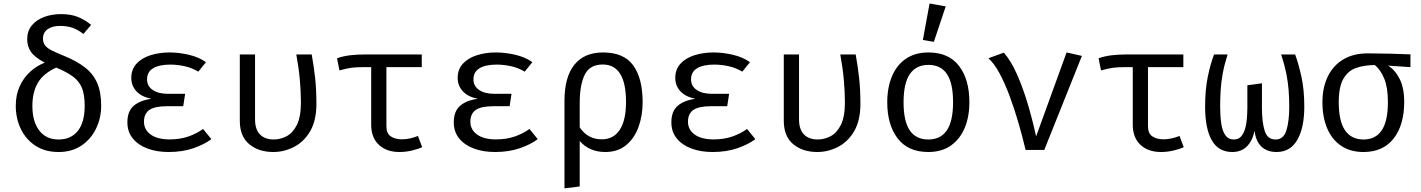

<svg xmlns="http://www.w3.org/2000/svg" viewBox="-20 -848 8040 1086"><path d="M326.2 -768.2Q380.5 -768.2 420.3 -752.3Q460 -736.4 495.4 -707.2L451.8 -655.9Q416.9 -682.6 386.4 -692.1Q355.9 -701.5 320.5 -701.5Q275.9 -701.5 249.5 -682.8Q223.1 -664.1 223.1 -630.3Q223.1 -606.2 235.1 -590.8Q247.2 -575.4 273.8 -562.1Q300.5 -548.7 345.1 -530.8Q414.9 -502.1 460.8 -466.4Q506.7 -430.8 529.5 -379Q552.3 -327.2 552.3 -249.7Q552.3 -181 523.6 -121.3Q494.9 -61.5 441 -24.9Q387.2 11.8 311.3 11.8Q234.9 11.8 180.8 -23.6Q126.7 -59 97.9 -118.5Q69.2 -177.9 69.2 -249.2Q69.2 -311.3 91.3 -359.7Q113.3 -408.2 150.5 -442.1Q187.7 -475.9 233.3 -493.8Q177.9 -522.6 155.9 -553.6Q133.8 -584.6 133.8 -626.2Q133.8 -671.8 159.2 -703.3Q184.6 -734.9 227.9 -751.5Q271.3 -768.2 326.2 -768.2ZM297.9 -465.6Q224.6 -432.3 193.8 -379Q163.1 -325.6 163.1 -248.7Q163.1 -160.5 202.1 -109.7Q241 -59 311.3 -59Q381.5 -59 420.3 -107.7Q459 -156.4 459 -249.7Q459 -310.8 444.1 -349Q429.2 -387.2 394.4 -413.6Q359.5 -440 297.9 -465.6Z M1016.4 -247.2H924.1Q854.9 -247.2 824.6 -225.9Q794.4 -204.6 794.4 -159.5Q794.4 -114.4 832.6 -86.9Q870.8 -59.5 939 -59.5Q997.9 -59.5 1044.6 -75.6Q1091.3 -91.8 1128.7 -118.5L1175.4 -61Q1136.4 -31.3 1074.4 -9.7Q1012.3 11.8 933.8 11.8Q867.2 11.8 814.6 -7.7Q762.1 -27.2 731.3 -64.6Q700.5 -102.1 700.5 -156.4Q700.5 -217.9 735.6 -249Q770.8 -280 835.9 -289.2Q779.5 -301 751 -332.3Q722.6 -363.6 722.6 -407.7Q722.6 -455.4 751.8 -487.4Q781 -519.5 830.5 -535.4Q880 -551.3 939.5 -551.3Q990.8 -551.3 1047.2 -538.5Q1103.6 -525.6 1145.1 -496.4L1101.5 -442.6Q1066.7 -464.1 1025.1 -473.3Q983.6 -482.6 943.1 -482.6Q881 -482.6 846.4 -462.1Q811.8 -441.5 811.8 -398.5Q811.8 -361.5 843.3 -339.5Q874.9 -317.4 929.7 -317.4H1027.2Z M1743.1 -540Q1755.4 -472.3 1762.6 -406.4Q1769.7 -340.5 1769.7 -261.5Q1769.7 -165.6 1734.1 -105.4Q1698.5 -45.1 1642.6 -16.7Q1586.7 11.8 1525.6 11.8Q1443.6 11.8 1390 -32.3Q1336.4 -76.4 1336.4 -165.1V-540H1422.6V-172.8Q1422.6 -115.4 1450.8 -87.2Q1479 -59 1528.7 -59Q1565.1 -59 1600.5 -77.2Q1635.9 -95.4 1659 -141Q1682.1 -186.7 1682.1 -269.2Q1682.1 -326.2 1676.2 -394.1Q1670.3 -462.1 1655.9 -540Z M2365.6 -540V-468.2H2165.6V-133.3Q2165.6 -93.3 2190.3 -76.7Q2214.9 -60 2253.8 -60Q2275.4 -60 2299 -65.1Q2322.6 -70.3 2344.1 -79L2367.7 -15.9Q2349.2 -6.2 2312.6 2.8Q2275.9 11.8 2239.5 11.8Q2166.2 11.8 2122.8 -29Q2079.5 -69.7 2079.5 -143.1V-468.2H2033.3Q1995.9 -468.2 1969.2 -464.9Q1942.6 -461.5 1900 -449.7L1886.2 -518.5Q1921.5 -530.8 1960.5 -535.4Q1999.5 -540 2045.6 -540Z M2862.6 -247.2H2770.3Q2701 -247.2 2670.8 -225.9Q2640.5 -204.6 2640.5 -159.5Q2640.5 -114.4 2678.7 -86.9Q2716.9 -59.5 2785.1 -59.5Q2844.1 -59.5 2890.8 -75.6Q2937.4 -91.8 2974.9 -118.5L3021.5 -61Q2982.6 -31.3 2920.5 -9.7Q2858.5 11.8 2780 11.8Q2713.3 11.8 2660.8 -7.7Q2608.2 -27.2 2577.4 -64.6Q2546.7 -102.1 2546.7 -156.4Q2546.7 -217.9 2581.8 -249Q2616.9 -280 2682.1 -289.2Q2625.6 -301 2597.2 -332.3Q2568.7 -363.6 2568.7 -407.7Q2568.7 -455.4 2597.9 -487.4Q2627.2 -519.5 2676.7 -535.4Q2726.2 -551.3 2785.6 -551.3Q2836.9 -551.3 2893.3 -538.5Q2949.7 -525.6 2991.3 -496.4L2947.7 -442.6Q2912.8 -464.1 2871.3 -473.3Q2829.7 -482.6 2789.2 -482.6Q2727.2 -482.6 2692.6 -462.1Q2657.9 -441.5 2657.9 -398.5Q2657.9 -361.5 2689.5 -339.5Q2721 -317.4 2775.9 -317.4H2873.3Z M3391.3 -551.3Q3508.7 -551.3 3561.8 -477.9Q3614.9 -404.6 3614.9 -270.3Q3614.9 -194.4 3591.8 -130.3Q3568.7 -66.2 3521.8 -27.2Q3474.9 11.8 3403.6 11.8Q3313.8 11.8 3259 -50.3V206.7L3172.8 217.4V-277.4Q3172.8 -411.8 3228.5 -481.5Q3284.1 -551.3 3391.3 -551.3ZM3389.2 -483.1Q3316.4 -483.1 3287.7 -425.9Q3259 -368.7 3259 -263.6V-127.7Q3303.6 -60 3384.1 -60Q3450.8 -60 3485.9 -114.4Q3521 -168.7 3521 -270.8Q3521 -483.1 3389.2 -483.1Z M4093.3 -247.2H4001Q3931.8 -247.2 3901.5 -225.9Q3871.3 -204.6 3871.3 -159.5Q3871.3 -114.4 3909.5 -86.9Q3947.7 -59.5 4015.9 -59.5Q4074.9 -59.5 4121.5 -75.6Q4168.2 -91.8 4205.6 -118.5L4252.3 -61Q4213.3 -31.3 4151.3 -9.7Q4089.2 11.8 4010.8 11.8Q3944.1 11.8 3891.5 -7.7Q3839 -27.2 3808.2 -64.6Q3777.4 -102.1 3777.4 -156.4Q3777.4 -217.9 3812.6 -249Q3847.7 -280 3912.8 -289.2Q3856.4 -301 3827.9 -332.3Q3799.5 -363.6 3799.5 -407.7Q3799.5 -455.4 3828.7 -487.4Q3857.9 -519.5 3907.4 -535.4Q3956.9 -551.3 4016.4 -551.3Q4067.7 -551.3 4124.1 -538.5Q4180.5 -525.6 4222.1 -496.4L4178.5 -442.6Q4143.6 -464.1 4102.1 -473.3Q4060.5 -482.6 4020 -482.6Q3957.9 -482.6 3923.3 -462.1Q3888.7 -441.5 3888.7 -398.5Q3888.7 -361.5 3920.3 -339.5Q3951.8 -317.4 4006.7 -317.4H4104.1Z M4820 -540Q4832.3 -472.3 4839.5 -406.4Q4846.7 -340.5 4846.7 -261.5Q4846.7 -165.6 4811 -105.4Q4775.4 -45.1 4719.5 -16.7Q4663.6 11.8 4602.6 11.8Q4520.5 11.8 4466.9 -32.3Q4413.3 -76.4 4413.3 -165.1V-540H4499.5V-172.8Q4499.5 -115.4 4527.7 -87.2Q4555.9 -59 4605.6 -59Q4642.1 -59 4677.4 -77.2Q4712.8 -95.4 4735.9 -141Q4759 -186.7 4759 -269.2Q4759 -326.2 4753.1 -394.1Q4747.2 -462.1 4732.8 -540Z M5231.8 -551.3Q5346.2 -551.3 5404.6 -474.9Q5463.1 -398.5 5463.1 -270.3Q5463.1 -187.7 5436.4 -124.1Q5409.7 -60.5 5357.9 -24.4Q5306.2 11.8 5230.8 11.8Q5116.4 11.8 5057.4 -65.1Q4998.5 -142.1 4998.5 -269.2Q4998.5 -352.3 5025.1 -416.2Q5051.8 -480 5103.8 -515.6Q5155.9 -551.3 5231.8 -551.3ZM5231.8 -481Q5162.1 -481 5126.4 -429.2Q5090.8 -377.4 5090.8 -269.2Q5090.8 -162.1 5125.9 -110.5Q5161 -59 5230.8 -59Q5300.5 -59 5335.6 -110.8Q5370.8 -162.6 5370.8 -270.3Q5370.8 -377.9 5335.9 -429.5Q5301 -481 5231.8 -481ZM5237.9 -828.2 5329.2 -811.8 5262.1 -611.3 5200 -622.1Z M5781 0Q5764.1 -72.3 5741.3 -151Q5718.5 -229.7 5691.3 -303.1Q5664.1 -376.4 5633.6 -433.1Q5603.1 -489.7 5570.8 -518.5L5657.9 -550.3Q5697.9 -504.6 5731.3 -430Q5764.6 -355.4 5792.1 -264.1Q5819.5 -172.8 5840.5 -76.4L6012.8 -551.3L6099.5 -531.8L5886.7 0Z M6673.3 -540V-468.2H6473.3V-133.3Q6473.3 -93.3 6497.9 -76.7Q6522.6 -60 6561.5 -60Q6583.1 -60 6606.7 -65.1Q6630.3 -70.3 6651.8 -79L6675.4 -15.9Q6656.9 -6.2 6620.3 2.8Q6583.6 11.8 6547.2 11.8Q6473.8 11.8 6430.5 -29Q6387.2 -69.7 6387.2 -143.1V-468.2H6341Q6303.6 -468.2 6276.9 -464.9Q6250.3 -461.5 6207.7 -449.7L6193.8 -518.5Q6229.2 -530.8 6268.2 -535.4Q6307.2 -540 6353.3 -540Z M7305.6 -540Q7324.6 -488.7 7341 -414.9Q7357.4 -341 7357.4 -244.6Q7357.4 -125.6 7317.9 -56.9Q7278.5 11.8 7200.5 11.8Q7147.7 11.8 7115.6 -18.2Q7083.6 -48.2 7075.9 -107.7Q7064.1 -50.8 7032.3 -19.5Q7000.5 11.8 6950.3 11.8Q6871.8 11.8 6834.1 -54.6Q6796.4 -121 6796.4 -244.6Q6796.4 -341 6811.8 -415.1Q6827.2 -489.2 6847.2 -540H6923.6Q6905.1 -481.5 6896.2 -433.1Q6887.2 -384.6 6884.4 -339Q6881.5 -293.3 6881.5 -244.6Q6881.5 -190.3 6887.9 -148.2Q6894.4 -106.2 6911.3 -82.6Q6928.2 -59 6959.5 -59Q6989.7 -59 7006.4 -84.1Q7023.1 -109.2 7029.2 -149.7Q7035.4 -190.3 7035.4 -236.4V-365.6L7117.9 -376.9V-235.9Q7117.9 -157.9 7133.3 -108.5Q7148.7 -59 7194.4 -59Q7240.5 -59 7256.4 -111Q7272.3 -163.1 7272.3 -244.6Q7272.3 -293.3 7268.7 -339Q7265.1 -384.6 7255.4 -433.1Q7245.6 -481.5 7226.7 -540Z M7716.4 -546.2Q7774.9 -546.2 7841.3 -544.4Q7907.7 -542.6 7957.9 -540.5V-468.2L7830.8 -476.9Q7869.7 -453.8 7896.2 -402.6Q7922.6 -351.3 7922.6 -272.3Q7922.6 -141 7862.8 -64.6Q7803.1 11.8 7692.3 11.8Q7617.9 11.8 7566.2 -23.1Q7514.4 -57.9 7487.2 -121.3Q7460 -184.6 7460 -269.7Q7460 -352.8 7490.3 -415.1Q7520.5 -477.4 7577.7 -511.8Q7634.9 -546.2 7716.4 -546.2ZM7552.3 -269.7Q7552.3 -162.6 7587.9 -110.8Q7623.6 -59 7692.3 -59Q7760.5 -59 7795.4 -110.8Q7830.3 -162.6 7830.3 -270.8Q7830.3 -353.8 7809.5 -403.6Q7788.7 -453.3 7756.9 -480Q7696.9 -480 7650.8 -463.8Q7604.6 -447.7 7578.5 -402.3Q7552.3 -356.9 7552.3 -269.7Z"/></svg>

Font: FiraCode Nerd Font Mono
Style: Regular
Weight: 400
Monospace: yes
Designer: Carrois Corporate, Edenspiekermann AG, Nikita Prokopov
Foundry: Carrois Corporate, Edenspiekermann AG, Nikita Prokopov
Version: Version 6.002;Nerd Fonts 3.4.0